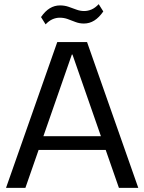

<svg xmlns="http://www.w3.org/2000/svg" viewBox="-20 -902 693 922"><path d="M255 -700H398L644 0H551L328 -640H325L102 0H9ZM147 -248H505V-182H147ZM177 -820Q197 -849 219.5 -862.5Q242 -876 268 -876Q290 -876 309 -869.5Q328 -863 346.5 -856Q365 -849 384 -849Q402 -849 419.5 -856.5Q437 -864 454 -882L476 -847Q456 -818 433 -803.5Q410 -789 383 -789Q361 -789 342 -796.5Q323 -804 305 -810.5Q287 -817 267 -817Q249 -817 232 -809.5Q215 -802 199 -785Z"/></svg>

Font: Pathway Extreme 72pt Medium
Style: Regular
Weight: 500
Designer: Eduardo Rodriguez Tunni
Foundry: Eduardo Rodriguez Tunni
Version: Version 1.001;gftools[0.9.26]